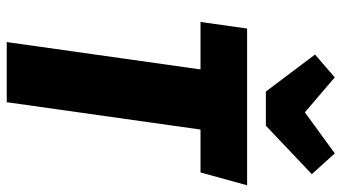

<svg xmlns="http://www.w3.org/2000/svg" viewBox="-236 -752 988 555"><g transform="rotate(90 257.5 -474.0)"><path d="M422.9 -948.2 482.9 -881.8 342.8 -749H244.1L137.2 -891.1L203.1 -948.2L304.2 -861.8ZM515.1 -694.8 478 -560.1H354L274.9 0H101.1L180.2 -560.1H43L62 -694.8Z"/></g></svg>

Font: Fira Sans Compressed ExtraBold
Style: Italic
Weight: 800
Width: 3
Italic angle: -8°
Designer: Carrois Corporate & Edenspiekermann AG
Foundry: Carrois Corporate GbR & Edenspiekermann AG
Version: Version 4.203;PS 004.203;hotconv 1.0.88;makeotf.lib2.5.64775